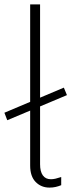

<svg xmlns="http://www.w3.org/2000/svg" viewBox="-40 -845 324 872"><path d="M-20 -333 250 -447 264 -413 -7 -299ZM97 -93V-825H142V-99Q142 -66 154.5 -48.5Q167 -31 191 -31Q201 -31 212 -33.5Q223 -36 238 -41V-4Q226 1 213 4Q200 7 185 7Q147 7 122 -18.5Q97 -44 97 -93Z"/></svg>

Font: Yaldevi ExtraLight
Style: Regular
Weight: 200
Designer: Sol Matas, Rajitha Manaperi, Kosala Senevirathne
Foundry: Mooniak
Version: Version 1.100